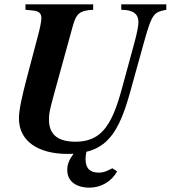

<svg xmlns="http://www.w3.org/2000/svg" viewBox="-20 -689 784 882"><path d="M496 84C491 86 490 87 482 91C462 101 450 104 434 104C396 104 373 87 373 42C373 33 374 23 377 8C409 1 434 -12 456 -29C515 -76 547 -156 577 -263L642 -497C679 -631 689 -633 744 -644V-669H537V-644C594 -644 616 -623 616 -587C616 -570 609 -535 597 -491L540 -282C517 -199 493 -129 450 -85C421 -55 382 -38 327 -38C251 -38 205 -67 205 -139C205 -167 207 -180 233 -274L314 -568C330 -627 346 -641 408 -644V-669H97V-644L129 -641C161 -638 170 -627 170 -605C170 -593 165 -564 155 -527L104 -334C81 -246 67 -185 67 -145C67 -38 159 18 290 18C300 18 309 18 318 17C297 46 289 66 289 92C289 145 331 173 392 173C443 173 493 145 518 98Z"/></svg>

Font: XITS
Style: Bold Italic
Weight: 700
Italic angle: -16.33°
Designer: MicroPress Inc., with final additions and corrections provided by Coen Hoffman, Elsevier (retired)
Version: Version 1.302